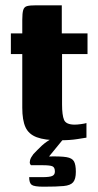

<svg xmlns="http://www.w3.org/2000/svg" viewBox="-20 -525 370 724"><path d="M203 4Q149 4 118.5 -7.5Q88 -19 76 -45.5Q64 -72 64 -119V-321H21V-399H64V-450Q64 -475 67.5 -487Q71 -499 82 -502Q93 -505 117 -505H213Q213 -501 213 -495Q213 -489 213 -480V-399H310V-321H214V-131Q214 -91 221.5 -73Q229 -55 262 -55Q271 -55 285.5 -57Q300 -59 306 -61V-6Q299 -5 271.5 -0.5Q244 4 203 4ZM144 179Q109 179 99.5 172Q90 165 90 143Q93 143 105 143Q117 143 140 143Q167 143 177 138.5Q187 134 187 122Q187 106 177.5 102Q168 98 140 98H97Q96 98 93.5 93Q91 88 93.5 78.5Q96 69 106 56Q113 49 121 40.5Q129 32 138.5 23.5Q148 15 157.5 8.5Q167 2 175 -1H219L165 65Q209 64 230.5 67.5Q252 71 259 83.5Q266 96 266 123Q266 150 256 162Q246 174 220 176.5Q194 179 144 179Z"/></svg>

Font: Genos Thin
Style: Bold
Weight: 700
Version: Version 1.010